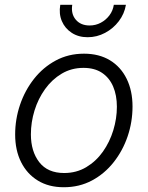

<svg xmlns="http://www.w3.org/2000/svg" viewBox="-20 -767 615 798"><path d="M245.1 11.2Q182.6 11.2 137.5 -16.4Q92.3 -43.9 67.6 -93.3Q43 -142.6 43 -208Q43 -271.5 63.2 -331.3Q83.5 -391.1 121.3 -439.2Q159.2 -487.3 211.9 -515.6Q264.6 -543.9 329.1 -543.9Q391.6 -543.9 436.8 -516.6Q481.9 -489.3 506.3 -439.7Q530.8 -390.1 530.8 -324.2Q530.8 -260.3 510.5 -200.4Q490.2 -140.6 452.4 -92.8Q414.6 -44.9 362.1 -16.8Q309.6 11.2 245.1 11.2ZM246.6 -47.9Q297.9 -47.9 338.6 -72.3Q379.4 -96.7 407.7 -136.7Q436 -176.8 450.9 -225.6Q465.8 -274.4 465.8 -323.2Q465.8 -371.1 450.2 -407.5Q434.6 -443.8 403.8 -464.4Q373 -484.9 327.1 -484.9Q276.9 -484.9 236.6 -460.9Q196.3 -437 167.5 -397Q138.7 -356.9 123.5 -307.9Q108.4 -258.8 108.4 -208.5Q108.4 -137.7 143.3 -92.8Q178.2 -47.9 246.6 -47.9ZM344.2 -612.3Q306.2 -612.3 278.1 -630.6Q250 -648.9 237.1 -679.2Q224.1 -709.5 230.5 -747.1H280.3Q274.4 -709.5 294.9 -685.3Q315.4 -661.1 352.5 -661.1Q377.4 -661.1 398.7 -672.4Q419.9 -683.6 434.6 -702.9Q449.2 -722.2 453.1 -747.1H503.4Q497.1 -709.5 473.9 -679Q450.7 -648.4 416.7 -630.4Q382.8 -612.3 344.2 -612.3Z"/></svg>

Font: Inter 20pt Light
Style: Italic
Weight: 300
Italic angle: -9.3988°
Version: Version 4.001;git-66647c0bb